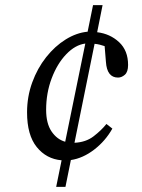

<svg xmlns="http://www.w3.org/2000/svg" viewBox="-20 -680 551 745"><path d="M234 45H198L219 -58Q160 -63 122.5 -109.5Q85 -156 85 -244Q85 -305 105 -360Q125 -415 159 -458Q193 -501 235 -527Q277 -553 320 -557L341 -660H378L357 -555Q407 -549 442 -516.5Q477 -484 477 -428Q477 -401 464.5 -390Q452 -379 438 -379Q395 -379 391 -440L386 -501Q377 -504 367.5 -506.5Q358 -509 347 -510L269 -126Q313 -128 343 -151Q373 -174 393 -199L416 -181Q389 -133 345.5 -99.5Q302 -66 255 -59ZM159 -254Q159 -201 180 -170Q201 -139 233 -130L311 -511Q272 -506 237 -469.5Q202 -433 180.5 -376Q159 -319 159 -254Z"/></svg>

Font: Source Serif Pro
Style: Italic
Weight: 400
Italic angle: -12°
Designer: Frank Grießhammer
Foundry: Adobe Systems Incorporated
Version: Version 3.001;hotconv 1.0.111;makeotfexe 2.5.65597